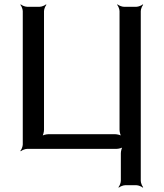

<svg xmlns="http://www.w3.org/2000/svg" viewBox="-20 -680 747 877"><path d="M623 146V-629C623 -638 629 -653 634 -658L632 -660C627 -655 612 -649 603 -649H546C537 -649 522 -655 517 -660L515 -658C520 -653 526 -638 526 -629V-87C526 -78 530 -61 535 -56L537 -58C532 -63 515 -67 506 -67H201C192 -67 175 -63 170 -58L172 -56C177 -61 181 -78 181 -87V-629C181 -638 187 -653 192 -658L190 -660C185 -655 170 -649 161 -649H104C95 -649 80 -655 75 -660L73 -658C78 -653 84 -638 84 -629V-20C84 -11 78 4 73 9L75 11C80 6 95 0 104 0H512C521 0 538 -4 543 -9L541 -11C536 -6 532 11 532 20V146C532 155 526 170 521 175L523 177C528 172 543 166 552 166H603C612 166 627 172 632 177L634 175C629 170 623 155 623 146Z"/></svg>

Font: Gamestation Storm
Style: Regular
Weight: 400
Designer: Jonas Hecksher
Foundry: Jonas Hecksher, Playtypeª, e-types AS
Version: Version 1.003